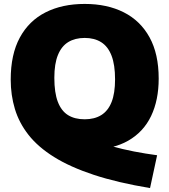

<svg xmlns="http://www.w3.org/2000/svg" viewBox="-20 -770 862 977"><path d="M743.5 187Q578 159.5 457.5 119.8Q337 80 255.2 29Q173.5 -22 125.2 -83.5Q77 -145 55.8 -215.5Q34.5 -286 34.5 -365Q34.5 -493.5 81 -579Q127.5 -664.5 212 -707.2Q296.5 -750 411 -750Q525.5 -750 610 -707.2Q694.5 -664.5 741 -580Q787.5 -495.5 787.5 -370Q787.5 -260.5 748.8 -179.5Q710 -98.5 632.2 -54Q554.5 -9.5 437.5 -9.5Q416 -9.5 393.8 -11Q371.5 -12.5 348 -15.5L420.5 -67.5Q484.5 -44 544 -27.2Q603.5 -10.5 661.8 0.8Q720 12 779.5 20ZM411 -163Q461 -163 495.5 -184.5Q530 -206 547.8 -250.8Q565.5 -295.5 565.5 -366Q565.5 -440.5 547.5 -487Q529.5 -533.5 495 -555.2Q460.5 -577 411 -577Q362 -577 327.5 -556Q293 -535 274.8 -490.2Q256.5 -445.5 256.5 -374Q256.5 -298.5 274.2 -252Q292 -205.5 326.2 -184.2Q360.5 -163 411 -163Z"/></svg>

Font: Encode Sans Condensed Thin Black
Style: Regular
Weight: 900
Version: Version 3.002